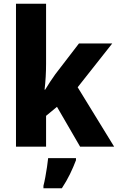

<svg xmlns="http://www.w3.org/2000/svg" viewBox="-20 -780 627 1021"><path d="M225 -440Q225 -407 223 -371.5Q221 -336 217 -303H220Q232 -323 246.5 -345Q261 -367 274 -385L400 -549H577L393 -316L587 0H406L283 -212L225 -164V0H65V-760H225ZM384 72Q370 109 352 146Q334 183 309 221H211V208Q216 189 221 162Q226 135 230 108Q234 81 236 61H384Z"/></svg>

Font: Noto Sans Devanagari UI SemiCondensed ExtraBold
Style: Regular
Weight: 800
Width: 4
Designer: Jelle Bosma - Monotype Design Team
Foundry: Monotype Imaging Inc.
Version: Version 2.004; ttfautohint (v1.8.4.7-5d5b)